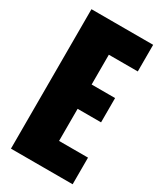

<svg xmlns="http://www.w3.org/2000/svg" viewBox="-171 -724 664 787"><g transform="rotate(30 161.0 -330.0)"><path d="M20 0V-660H175V0ZM130 0V-126H312V0ZM130 -278V-393H286V-278ZM130 -534V-660H312V-534Z"/></g></svg>

Font: Bricolage Grotesque 96pt ExtraBold Condensed
Style: Regular
Weight: 800
Width: 3
Version: Version 1.001;gftools[0.9.33.dev8+g029e19f]